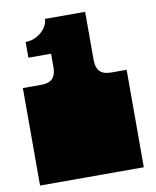

<svg xmlns="http://www.w3.org/2000/svg" viewBox="-81 -779 683 842"><g transform="rotate(-10 260.0 -358.0)"><path d="M29 -171V-172Q29 -185 29 -191Q29 -197 29 -209V-260Q29 -269 29 -273.5Q29 -278 29 -282.5Q29 -287 29 -296V-297Q29 -310 29 -316Q29 -322 29 -334V-434H110Q146 -434 161.5 -451Q177 -468 177 -500V-561H76V-631Q103 -631 126.5 -644Q150 -657 163.5 -677Q177 -697 177 -716H356V-500Q356 -468 371.5 -451Q387 -434 423 -434H491V-334Q491 -321 491 -315Q491 -309 491 -297V-296Q491 -287 491 -282.5Q491 -278 491 -273.5Q491 -269 491 -260V-209Q491 -196 491 -190Q491 -184 491 -172V-171Q491 -162 491 -157.5Q491 -153 491 -148.5Q491 -144 491 -135V0H29V-135Q29 -144 29 -148.5Q29 -153 29 -157.5Q29 -162 29 -171Z"/></g></svg>

Font: Danfo
Style: Regular
Weight: 400
Version: Version 1.000;Glyphs 3.2 (3236)